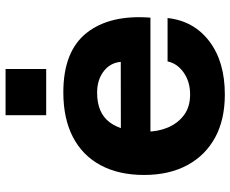

<svg xmlns="http://www.w3.org/2000/svg" viewBox="-89 -727 828 690"><g transform="rotate(-90 325.0 -382.0)"><path d="M330.4 12Q239.8 12 175.6 -23Q111.4 -58 76.3 -123.2Q41.2 -188.4 41.2 -278.2Q41.2 -368.8 76 -434Q110.8 -499.2 177.2 -533.8Q243.6 -568.4 338 -568.4Q485.4 -568.4 551.6 -484.9Q617.8 -401.4 606.6 -255.4H165.4L165.8 -361.6L447.6 -362Q444.6 -399.6 413.9 -423.3Q383.2 -447 337 -447Q264.6 -447 230.7 -402.2Q196.8 -357.4 196.8 -271.2Q196.8 -227.6 212.1 -191.9Q227.4 -156.2 256.8 -134.5Q286.2 -112.8 330.4 -112.8Q376.6 -112.8 409.5 -136.1Q442.4 -159.4 449.2 -193.8H605.2Q594.8 -99.4 521.6 -43.7Q448.4 12 330.4 12ZM256 -630V-776H422V-630Z"/></g></svg>

Font: Azeret Mono Thin
Style: Regular
Weight: 100
Designer: Martin Vácha
Foundry: Displaay
Version: Version 1.002